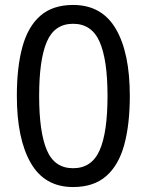

<svg xmlns="http://www.w3.org/2000/svg" viewBox="-20 -745 591 775"><path d="M275 10Q160 10 104 -87.5Q48 -185 48 -358Q48 -474 70.5 -556Q93 -638 143 -681.5Q193 -725 275 -725Q391 -725 447.5 -628.5Q504 -532 504 -358Q504 -243 481.5 -160.5Q459 -78 408.5 -34Q358 10 275 10ZM275 -66Q350 -66 382 -138Q414 -210 414 -358Q414 -504 382 -576.5Q350 -649 275 -649Q200 -649 169 -576.5Q138 -504 138 -358Q138 -212 169 -139Q200 -66 275 -66Z"/></svg>

Font: oriya25
Style: Book
Weight: 400
Designer: Jelle Bosma - Monotype Design Team
Foundry: Monotype Imaging Inc.
Version: Version 2.003